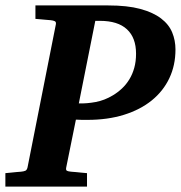

<svg xmlns="http://www.w3.org/2000/svg" viewBox="-37 -691 670 711"><path d="M612.8 -507.8Q612.8 -449.2 590.1 -401.4Q567.4 -353.5 524.9 -319.1Q482.4 -284.7 422.1 -265.9Q361.8 -247.1 287.1 -247.1H266.6Q254.4 -247.1 244.1 -248L208 -69.8Q206.5 -61 210.9 -58.6Q215.3 -56.2 226.1 -55.2Q234.9 -54.7 244.6 -53.7Q252.9 -52.7 263.4 -51.8Q273.9 -50.8 285.2 -49.8V0H-17.1V-49.8Q-6.3 -50.8 3.9 -51.8Q14.2 -52.7 22.5 -53.7Q31.7 -54.7 41 -55.2Q50.8 -56.2 56.6 -58.6Q62.5 -61 64.9 -70.8L169.9 -601.1Q171.4 -609.9 165.8 -612.5Q160.2 -615.2 150.9 -616.2Q142.1 -616.7 132.8 -617.7Q124.5 -618.7 114.3 -619.4Q104 -620.1 94.2 -621.1V-670.9H363.8Q434.6 -670.9 482.4 -658Q530.3 -645 559.3 -622.8Q588.4 -600.6 600.6 -571Q612.8 -541.5 612.8 -507.8ZM466.8 -492.2Q466.8 -551.3 433.1 -582.5Q399.4 -613.8 333 -613.8H315.9L254.9 -308.1Q284.2 -307.1 317.1 -313.2Q350.1 -319.3 380.9 -337.9Q398.9 -348.6 414.6 -363.3Q430.2 -377.9 441.9 -397Q453.6 -416 460.2 -439.7Q466.8 -463.4 466.8 -492.2Z"/></svg>

Font: Charis SIL Phon
Style: Bold Italic
Weight: 700
Italic angle: -11°
Foundry: SIL International
Version: Version 5.000